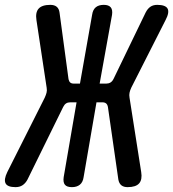

<svg xmlns="http://www.w3.org/2000/svg" viewBox="-77 -760 712 790"><path d="M36 -21Q28 -6 16 2Q4 10 -13 10Q-46 10 -54 -5.5Q-62 -21 -47 -52L107 -358Q112 -369 114.5 -378.5Q117 -388 115 -399L73 -677Q68 -709 82 -724.5Q96 -740 130 -740Q147 -740 156.5 -732Q166 -724 168 -708L205 -434Q207 -425 212 -420.5Q217 -416 227 -416H252L302 -699Q305 -720 317 -730Q329 -740 350 -740Q370 -740 378.5 -730Q387 -720 384 -699L333 -416H360Q370 -416 377.5 -420.5Q385 -425 390 -435L522 -708Q530 -724 541.5 -732Q553 -740 570 -740Q604 -740 612.5 -724.5Q621 -709 604 -677L463 -399Q458 -388 456 -378.5Q454 -369 456 -358L504 -52Q509 -21 495.5 -5.5Q482 10 448 10Q432 10 422.5 2.5Q413 -5 410 -21L367 -320Q365 -330 359.5 -334.5Q354 -339 344 -339H320L267 -31Q264 -10 251.5 0Q239 10 219 10Q198 10 190 0Q182 -10 185 -31L238 -339H212Q202 -339 195 -334.5Q188 -330 183 -320Z"/></svg>

Font: Maple Mono NL Medium
Style: Italic
Weight: 500
Italic angle: -10°
Monospace: yes
Designer: subframe7536
Version: Version 7.000